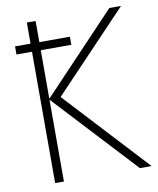

<svg xmlns="http://www.w3.org/2000/svg" viewBox="-81 -778 691 841"><g transform="rotate(-10 264.5 -357.0)"><path d="M525 0H473L135 -364V0H96V-584H27V-620H96V-714H135V-620H271V-584H135V-368L463 -714H515L185 -367Z"/></g></svg>

Font: Noto Sans Disp ExtLt
Style: Regular
Weight: 200
Designer: Monotype Design Team
Foundry: Monotype Imaging Inc.
Version: Version 2.000;GOOG;noto-source:20170915:90ef993387c0